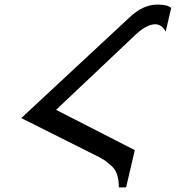

<svg xmlns="http://www.w3.org/2000/svg" viewBox="-20 -745 768 839"><path d="M668 -725Q713 -725 728 -710L704 -607Q687 -638 659 -639Q621 -639 572 -593L225 -265L569 -89L531 74H499Q500 46 492 19Q484 -6 465 -22Q441 -42 438 -44Q436 -45 427 -50.5Q418 -56 412 -59L73 -229L546 -669Q605 -725 668 -725Z"/></svg>

Font: Miedinger
Style: Italic
Weight: 400
Italic angle: -13°
Version: Version 001.000